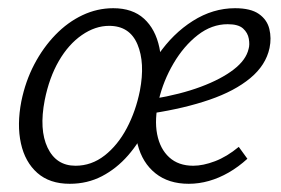

<svg xmlns="http://www.w3.org/2000/svg" viewBox="-20 -440 686 468"><path d="M150 8Q101 8 71 -18.5Q41 -45 31 -90.5Q21 -136 32 -193Q42 -242 63.5 -283Q85 -324 115 -355Q145 -386 181 -403Q217 -420 256 -420Q303 -420 331 -394.5Q359 -369 368.5 -324Q378 -279 367 -222Q359 -176 339.5 -134.5Q320 -93 292 -61Q264 -29 228.5 -10.5Q193 8 150 8ZM164 -36Q203 -36 235 -61Q267 -86 289 -127.5Q311 -169 321 -219Q334 -287 315 -332Q296 -377 246 -377Q212 -377 179.5 -354.5Q147 -332 123.5 -291.5Q100 -251 89 -196Q75 -124 96 -80Q117 -36 164 -36ZM440 8Q391 8 359 -17.5Q327 -43 315.5 -88Q304 -133 317 -193Q330 -254 365.5 -306Q401 -358 450 -389Q499 -420 553 -420Q591 -420 611 -406Q631 -392 636.5 -369.5Q642 -347 637 -323Q628 -281 590 -249.5Q552 -218 491 -197Q430 -176 352 -164L354 -199Q420 -210 469.5 -228.5Q519 -247 549.5 -270.5Q580 -294 586 -321Q589 -331 586.5 -345.5Q584 -360 572.5 -370.5Q561 -381 535 -381Q496 -381 462 -354.5Q428 -328 403 -285.5Q378 -243 367 -196Q356 -149 363 -113Q370 -77 392.5 -56.5Q415 -36 451 -36Q475 -36 504 -47Q533 -58 562 -82L583 -53Q561 -33 537.5 -19.5Q514 -6 489.5 1Q465 8 440 8Z"/></svg>

Font: Ysabeau Office Light
Style: Italic
Weight: 300
Italic angle: -12°
Designer: Christian Thalmann (Catharsis Fonts)
Version: Version 2.001;gftools[0.9.30]; featfreeze: tnum,lnum,ss02